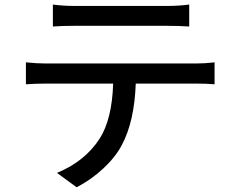

<svg xmlns="http://www.w3.org/2000/svg" viewBox="-20 -750 1017 821"><path d="M206.1 -730.5Q250 -724.6 298.8 -724.6H693.4Q744.1 -724.6 789.1 -730.5V-636.7Q744.1 -639.6 693.4 -639.6H299.8Q245.1 -639.6 206.1 -636.7ZM90.8 -389.6V-483.4Q136.7 -478.5 177.7 -478.5H817.4Q856.4 -478.5 897.5 -483.4V-389.6Q864.3 -392.6 817.4 -392.6H560.5Q554.7 -230.5 501 -129.9Q474.6 -79.1 422.4 -30.3Q370.1 18.6 307.6 50.8L223.6 -10.7Q342.8 -59.6 406.2 -157.2Q459 -240.2 463.9 -392.6H177.7Q130.9 -392.6 90.8 -389.6Z"/></svg>

Font: Min Sans Medium
Style: Regular
Weight: 500
Designer: Jinseong-Kim, NotoSansCJK, Nunito
Foundry: Jinseong-Kim
Version: Version 1.400;Glyphs 3.1.2 (3151)